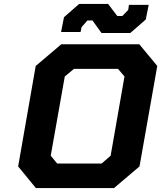

<svg xmlns="http://www.w3.org/2000/svg" viewBox="-20 -964 826 984"><path d="M500 -795 454 -859H428L398 -825L393 -800H293L308 -876L386 -944H534L581 -882H607L637 -913L641 -939H742L727 -864L648 -795ZM164 0 73 -111 163 -626 294 -737H694L786 -626L695 -111L564 0ZM273 -126H501L547 -166L618 -572L585 -611H359L312 -572L240 -166Z"/></svg>

Font: Tomorrow SemiBold
Style: Italic
Weight: 600
Italic angle: -10°
Designer: Tony de Marco, Monica Rizzolli
Foundry: Just in Type
Version: Version 2.002